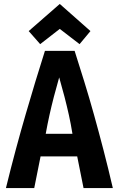

<svg xmlns="http://www.w3.org/2000/svg" viewBox="-20 -950 600 970"><path d="M10 0Q35 -102 60 -195Q85 -288 110 -373.5Q135 -459 159 -538.5Q183 -618 207 -693H357Q381 -618 406 -537Q431 -456 455 -370Q479 -284 503 -191.5Q527 -99 550 0H402L370 -160H185L153 0ZM211 -274H346Q338 -324 328 -369Q318 -414 306 -460.5Q294 -507 279 -559Q264 -507 252 -460.5Q240 -414 230 -369Q220 -324 211 -274ZM183 -727 125 -793 282 -930 437 -793 382 -727 282 -804Z"/></svg>

Font: Ubuntu Sans Mono
Style: Bold
Weight: 700
Monospace: yes
Designer: Dalton Maag Ltd
Foundry: Dalton Maag Ltd
Version: Version 1.006